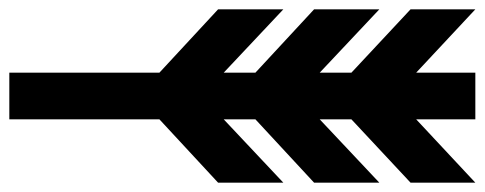

<svg xmlns="http://www.w3.org/2000/svg" viewBox="-20 -553 1040 412"><path d="M1000 -161H861L734 -297H666L794 -161H654L528 -297H460L588 -161H448L322 -297H0V-397H322L448 -533H588L460 -397H528L654 -533H794L666 -397H734L861 -533H1000L873 -397H941H1000V-297H941H873Z"/></svg>

Font: Railway
Style: Regular
Weight: 400
Version: 1.000